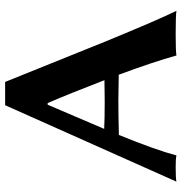

<svg xmlns="http://www.w3.org/2000/svg" viewBox="0 -698 701 741"><g transform="rotate(-90 350.5 -327.5)"><path d="M411.6 -274.9C373.9 -274.3 346 -273.9 328.1 -273.9C286.1 -273.9 251.3 -274.6 223.6 -275.9L316.9 -494.1H323.2C346.7 -439.8 376.1 -366.7 411.6 -274.9ZM200.2 -219.2C251 -220.5 295.2 -221.2 333 -221.2C334 -221.2 367.2 -220.7 432.6 -219.7C466.1 -129.2 490.9 -55 506.8 2.9C518.2 1 545.2 0 587.9 0C637.4 0 667.8 1 679.2 2.9C656.1 -43.9 616.9 -134.8 561.5 -269.5L404.8 -658.2H314.9L20 2.9C28.2 1 46.9 0 76.2 0C98 0 113 1 121.1 2.9C135.1 -50.1 161.5 -124.2 200.2 -219.2Z"/></g></svg>

Font: Linux Biolinum G
Style: Bold
Weight: 700
Designer: Philipp H. Poll
Foundry: Philipp H. Poll
Version: Version 1.1.0